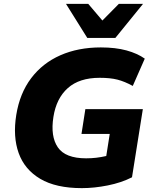

<svg xmlns="http://www.w3.org/2000/svg" viewBox="-20 -961 790 992"><path d="M403 11Q269 11 188 -37Q107 -85 76.5 -170Q46 -255 64 -367Q82 -479 141 -557Q200 -635 292 -675.5Q384 -716 501 -716Q577 -716 633.5 -700.5Q690 -685 728 -658L666 -517Q624 -540 587 -549.5Q550 -559 495 -559Q390 -559 330.5 -506Q271 -453 256 -357Q240 -256 279 -199.5Q318 -143 425 -143Q452 -143 477.5 -146Q503 -149 529 -155L547 -269H401L421 -397H718L662 -45Q607 -17 537 -3Q467 11 403 11ZM431 -765 321 -941H436L509 -855L594 -941H719L576 -765Z"/></svg>

Font: Mulish Black
Style: Italic
Weight: 900
Italic angle: -9°
Designer: Vernon Adams
Foundry: Vernon Adams
Version: Version 3.603; ttfautohint (v1.8.3)